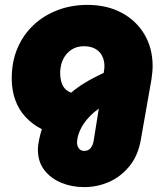

<svg xmlns="http://www.w3.org/2000/svg" viewBox="-20 -548 681 785"><path d="M324 217Q273 217 230 199Q187 181 161 147Q135 113 135 64Q135 44 140.5 20Q146 -4 151 -20Q113 -39 85 -69Q57 -99 42.5 -139Q28 -179 28 -228Q28 -296 51.5 -351Q75 -406 117 -445.5Q159 -485 215.5 -506.5Q272 -528 337 -528Q417 -528 477 -496Q537 -464 570.5 -407.5Q604 -351 604 -278Q604 -265 602.5 -250.5Q601 -236 599 -222L556 22Q545 87 510 130.5Q475 174 426.5 195.5Q378 217 324 217ZM324 69Q341 69 350.5 57.5Q360 46 363 27L384 -104Q363 -89 348 -73.5Q333 -58 322.5 -42.5Q312 -27 306 -12.5Q300 2 297.5 14Q295 26 295 34Q295 50 303 59.5Q311 69 324 69ZM271 -169Q295 -190 328 -210Q361 -230 404 -250L405 -257Q406 -262 406.5 -267.5Q407 -273 407 -277Q407 -302 397 -320.5Q387 -339 368.5 -349Q350 -359 323 -359Q294 -359 272.5 -345Q251 -331 239 -307.5Q227 -284 226 -253Q226 -228 231.5 -211Q237 -194 247 -184Q257 -174 271 -169Z"/></svg>

Font: MuseoModerno Black
Style: Italic
Weight: 900
Italic angle: -9°
Designer: Pablo Cosgaya, Héctor Gatti, Marcela Romero, and the Authors of The MuseoModerno Project.
Foundry: Omnibus-Type Team
Version: Version 1.003